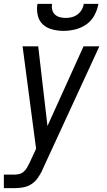

<svg xmlns="http://www.w3.org/2000/svg" viewBox="-36 -760 556 995"><path d="M-16 215V145H37Q50 145 63 142Q76 139 87 129.5Q98 120 104.5 108Q111 96 117 84L151 11L81 -520H162L210 -107L397 -520H479L187 113Q186 116 184.5 119Q183 122 182 124V125Q172 145 158 164.5Q144 184 124 196Q104 208 81.5 211.5Q59 215 37 215ZM293 -600Q263 -600 234.5 -607.5Q206 -615 186 -633.5Q166 -652 159.5 -681Q153 -710 158 -740H234Q231 -724 234.5 -709.5Q238 -695 248.5 -685Q259 -675 274 -671Q289 -667 304 -667Q320 -667 336 -671Q352 -675 365.5 -685Q379 -695 387.5 -709.5Q396 -724 398 -740H474Q469 -710 453.5 -681Q438 -652 411.5 -633.5Q385 -615 354 -607.5Q323 -600 293 -600Z"/></svg>

Font: Iosevka SS04 Oblique
Style: Regular
Weight: 400
Italic angle: -9°
Monospace: yes
Designer: Belleve Invis
Foundry: Belleve Invis
Version: Version 19.0.0; ttfautohint (v1.8.4)